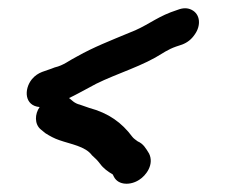

<svg xmlns="http://www.w3.org/2000/svg" viewBox="-20 -468 552 470"><path d="M449 -444C439 -449 428 -449 415 -444L398 -438C359 -423 337 -403 297 -388C249 -368 210 -353 169 -330C149 -320 136 -308 114 -303C90 -293 74 -293 58 -274C38 -249 40 -209 77 -206C65 -189 64 -164 80 -151L91 -142C102 -135 113 -129 125 -125C153 -115 189 -110 205 -88C213 -81 219 -75 225 -67C233 -56 244 -48 256 -41L259 -35C270 -14 300 -14 321 -28C337 -38 358 -65 345 -92C337 -105 331 -116 317 -122C313 -125 307 -129 304 -133C278 -168 246 -191 198 -204L175 -212C170 -213 164 -216 160 -219L149 -228C164 -235 180 -244 197 -253C243 -280 310 -299 360 -327C379 -338 391 -347 411 -354L426 -359C439 -364 449 -372 457 -384C472 -405 471 -433 449 -444Z"/></svg>

Font: Dictator
Style: Ita
Weight: 500
Version: Version MIL.1277